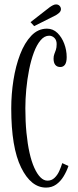

<svg xmlns="http://www.w3.org/2000/svg" viewBox="-20 -841 354 871"><path d="M189 10Q120.5 10 75.8 -81Q31 -172 31 -349Q31 -413.5 41 -477.5Q51 -541.5 71.2 -594.2Q91.5 -647 122 -679Q152.5 -711 193 -711Q220.5 -711 240.5 -691.5Q260.5 -672 271.5 -642.5Q282.5 -613 282.5 -582Q282.5 -559 275 -548Q267.5 -537 253.5 -537Q238.5 -537 230.8 -546.8Q223 -556.5 223 -575Q223 -587 226.5 -595.8Q230 -604.5 233.5 -614.8Q237 -625 237 -641Q237 -659 226.8 -669Q216.5 -679 203 -679Q181.5 -679 164 -658.2Q146.5 -637.5 133.5 -602.5Q120.5 -567.5 112 -524.5Q103.5 -481.5 99.2 -436.2Q95 -391 95 -350Q95 -290 100 -239Q105 -188 114 -147.8Q123 -107.5 135.8 -79.5Q148.5 -51.5 163.5 -36.5Q178.5 -21.5 195.5 -21.5Q214 -21.5 227.2 -34Q240.5 -46.5 248.8 -65Q257 -83.5 262.5 -101L290.5 -88Q282 -63 268.2 -40.5Q254.5 -18 234.8 -4Q215 10 189 10ZM135 -722.5 118.5 -740.5 204.5 -807.5Q212 -813 219.8 -817Q227.5 -821 234.5 -821Q241 -821 246 -818Q251 -815 254 -809.5Q256.5 -805 256.5 -799.5Q256.5 -790 247.5 -782Q238.5 -774 226.5 -768.5Z"/></svg>

Font: Imbue Light
Style: Regular
Weight: 300
Designer: Tyler Finck
Foundry: Etcetera Type Company
Version: Version 1.102